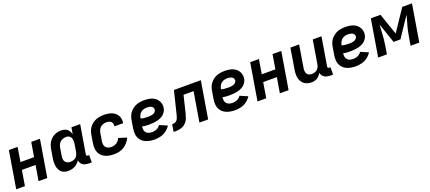

<svg xmlns="http://www.w3.org/2000/svg" viewBox="59 -1557 5786 2584"><g transform="rotate(-20 2952.0 -265.0)"><path d="M9 0H134L170 -219H366L329 0H454L542 -530H417L383 -324H188L222 -530H97Z M754 8Q786 8 818.5 -1.5Q851 -11 878 -33Q905 -55 923 -84Q925 -54 944 -31Q963 -8 992 0Q1021 8 1052 8H1089V-97H1070Q1063 -97 1057.5 -99.5Q1052 -102 1050.5 -108Q1049 -114 1050 -121L1118 -530H993L977 -436Q970 -466 952.5 -491Q935 -516 906.5 -527Q878 -538 845 -538Q815 -538 784.5 -530Q754 -522 726.5 -503Q699 -484 679.5 -458Q660 -432 649.5 -402Q639 -372 634 -342L616 -232Q610 -198 609 -164.5Q608 -131 615.5 -99.5Q623 -68 641.5 -42Q660 -16 690 -4Q720 8 754 8ZM822 -97Q800 -97 780 -105Q760 -113 748.5 -131Q737 -149 735.5 -170.5Q734 -192 738 -215L756 -325Q760 -353 776.5 -380Q793 -407 822 -420Q851 -433 880 -433Q903 -433 922.5 -422.5Q942 -412 950 -391Q958 -370 958.5 -347.5Q959 -325 955 -302L937 -192Q933 -166 917 -142Q901 -118 874.5 -107.5Q848 -97 822 -97Z M1410 8Q1446 8 1482.5 0Q1519 -8 1552 -28.5Q1585 -49 1610 -78.5Q1635 -108 1651 -143L1535 -180Q1525 -156 1505.5 -135.5Q1486 -115 1460.5 -106Q1435 -97 1410 -97Q1387 -97 1365 -104Q1343 -111 1329.5 -128.5Q1316 -146 1313 -168.5Q1310 -191 1314 -215L1332 -325Q1336 -353 1352.5 -380Q1369 -407 1397.5 -420Q1426 -433 1455 -433Q1480 -433 1502.5 -424.5Q1525 -416 1535.5 -394Q1546 -372 1542 -347L1541 -344H1665Q1666 -347 1667 -351Q1672 -385 1664 -417.5Q1656 -450 1635 -474.5Q1614 -499 1585 -513.5Q1556 -528 1522.5 -533Q1489 -538 1455 -538Q1422 -538 1388.5 -531.5Q1355 -525 1323.5 -508.5Q1292 -492 1267 -465.5Q1242 -439 1228.5 -407Q1215 -375 1210 -342L1192 -232Q1185 -192 1188.5 -152.5Q1192 -113 1211 -81Q1230 -49 1261.5 -28.5Q1293 -8 1331.5 0Q1370 8 1410 8Z M1993 8Q2035 8 2078.5 -3Q2122 -14 2159.5 -42Q2197 -70 2221 -108L2111 -155Q2098 -136 2078.5 -122Q2059 -108 2037 -102.5Q2015 -97 1993 -97Q1969 -97 1946.5 -103.5Q1924 -110 1908.5 -127Q1893 -144 1889.5 -167.5Q1886 -191 1890 -215V-216Q1912 -210 1936 -208Q1960 -206 1983 -206H1984Q2016 -206 2047.5 -209Q2079 -212 2111 -219.5Q2143 -227 2173 -244Q2203 -261 2223.5 -289.5Q2244 -318 2249 -350Q2255 -384 2246 -416Q2237 -448 2216.5 -472.5Q2196 -497 2167 -512Q2138 -527 2104.5 -532.5Q2071 -538 2037 -538Q2004 -538 1969.5 -532.5Q1935 -527 1903 -510.5Q1871 -494 1845 -467.5Q1819 -441 1805 -408.5Q1791 -376 1786 -342L1768 -232Q1761 -191 1765 -151.5Q1769 -112 1789.5 -79.5Q1810 -47 1842.5 -27Q1875 -7 1914 0.5Q1953 8 1993 8ZM2011 -310Q1984 -310 1957.5 -312Q1931 -314 1907 -323L1908 -325Q1911 -347 1921.5 -368.5Q1932 -390 1950.5 -405.5Q1969 -421 1992 -427Q2015 -433 2037 -433Q2054 -433 2070 -430Q2086 -427 2100 -420Q2114 -413 2122 -398.5Q2130 -384 2128 -367Q2125 -350 2111 -336.5Q2097 -323 2079.5 -318Q2062 -313 2045 -311.5Q2028 -310 2011 -310Z M2264 0Q2296 0 2327.5 -2.5Q2359 -5 2390.5 -18.5Q2422 -32 2445.5 -57.5Q2469 -83 2480.5 -114Q2492 -145 2500 -176L2560 -425H2704L2633 0H2758L2846 -530H2461L2380 -201Q2375 -183 2369 -165Q2363 -147 2350 -131Q2337 -115 2318.5 -110Q2300 -105 2281 -105Z M3145 8Q3187 8 3230.5 -3Q3274 -14 3311.5 -42Q3349 -70 3373 -108L3263 -155Q3250 -136 3230.5 -122Q3211 -108 3189 -102.5Q3167 -97 3145 -97Q3121 -97 3098.5 -103.5Q3076 -110 3060.5 -127Q3045 -144 3041.5 -167.5Q3038 -191 3042 -215V-216Q3064 -210 3088 -208Q3112 -206 3135 -206H3136Q3168 -206 3199.5 -209Q3231 -212 3263 -219.5Q3295 -227 3325 -244Q3355 -261 3375.5 -289.5Q3396 -318 3401 -350Q3407 -384 3398 -416Q3389 -448 3368.5 -472.5Q3348 -497 3319 -512Q3290 -527 3256.5 -532.5Q3223 -538 3189 -538Q3156 -538 3121.5 -532.5Q3087 -527 3055 -510.5Q3023 -494 2997 -467.5Q2971 -441 2957 -408.5Q2943 -376 2938 -342L2920 -232Q2913 -191 2917 -151.5Q2921 -112 2941.5 -79.5Q2962 -47 2994.5 -27Q3027 -7 3066 0.5Q3105 8 3145 8ZM3163 -310Q3136 -310 3109.5 -312Q3083 -314 3059 -323L3060 -325Q3063 -347 3073.5 -368.5Q3084 -390 3102.5 -405.5Q3121 -421 3144 -427Q3167 -433 3189 -433Q3206 -433 3222 -430Q3238 -427 3252 -420Q3266 -413 3274 -398.5Q3282 -384 3280 -367Q3277 -350 3263 -336.5Q3249 -323 3231.5 -318Q3214 -313 3197 -311.5Q3180 -310 3163 -310Z M3465 0H3590L3626 -219H3822L3785 0H3910L3998 -530H3873L3839 -324H3644L3678 -530H3553Z M4238 8Q4266 8 4294 -1Q4322 -10 4343.5 -31.5Q4365 -53 4379 -78Q4383 -50 4402.5 -28.5Q4422 -7 4450 0.5Q4478 8 4508 8H4545V-97H4526Q4519 -97 4513.5 -99.5Q4508 -102 4506.5 -108Q4505 -114 4506 -121L4574 -530H4449L4393 -192Q4389 -166 4373 -142Q4357 -118 4331 -107.5Q4305 -97 4279 -97Q4257 -97 4238 -105.5Q4219 -114 4209.5 -132.5Q4200 -151 4199 -172Q4198 -193 4202 -215L4254 -530H4129L4080 -232Q4074 -197 4074 -162Q4074 -127 4084.5 -95Q4095 -63 4117 -39Q4139 -15 4171.5 -3.5Q4204 8 4238 8Z M4873 8Q4915 8 4958.5 -3Q5002 -14 5039.5 -42Q5077 -70 5101 -108L4991 -155Q4978 -136 4958.5 -122Q4939 -108 4917 -102.5Q4895 -97 4873 -97Q4849 -97 4826.5 -103.5Q4804 -110 4788.5 -127Q4773 -144 4769.5 -167.5Q4766 -191 4770 -215V-216Q4792 -210 4816 -208Q4840 -206 4863 -206H4864Q4896 -206 4927.5 -209Q4959 -212 4991 -219.5Q5023 -227 5053 -244Q5083 -261 5103.5 -289.5Q5124 -318 5129 -350Q5135 -384 5126 -416Q5117 -448 5096.5 -472.5Q5076 -497 5047 -512Q5018 -527 4984.5 -532.5Q4951 -538 4917 -538Q4884 -538 4849.5 -532.5Q4815 -527 4783 -510.5Q4751 -494 4725 -467.5Q4699 -441 4685 -408.5Q4671 -376 4666 -342L4648 -232Q4641 -191 4645 -151.5Q4649 -112 4669.5 -79.5Q4690 -47 4722.5 -27Q4755 -7 4794 0.5Q4833 8 4873 8ZM4891 -310Q4864 -310 4837.5 -312Q4811 -314 4787 -323L4788 -325Q4791 -347 4801.5 -368.5Q4812 -390 4830.5 -405.5Q4849 -421 4872 -427Q4895 -433 4917 -433Q4934 -433 4950 -430Q4966 -427 4980 -420Q4994 -413 5002 -398.5Q5010 -384 5008 -367Q5005 -350 4991 -336.5Q4977 -323 4959.5 -318Q4942 -313 4925 -311.5Q4908 -310 4891 -310Z M5193 0H5318L5336 -106Q5344 -157 5349.5 -208Q5355 -259 5356.5 -310Q5358 -361 5363 -411L5460 -127H5558L5749 -412Q5737 -361 5721.5 -310.5Q5706 -260 5694.5 -208.5Q5683 -157 5675 -106L5657 0H5782L5870 -530H5731L5525 -223L5419 -530H5281Z"/></g></svg>

Font: Iosevka Sparkle
Style: Bold Italic
Weight: 700
Italic angle: -9°
Designer: Belleve Invis
Foundry: Belleve Invis
Version: Version 4.5.0; ttfautohint (v1.8.3)